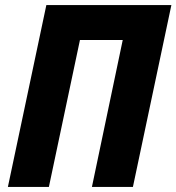

<svg xmlns="http://www.w3.org/2000/svg" viewBox="-20 -734 693 754"><path d="M11 0H172L294 -577H462L341 0H502L653 -714H162Z"/></svg>

Font: Noto Sans SemiCondensed ExtraBold
Style: Italic
Weight: 800
Width: 4
Italic angle: -12°
Designer: Monotype Design Team
Foundry: Monotype Imaging Inc.
Version: Version 2.013